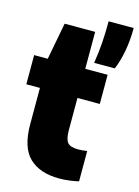

<svg xmlns="http://www.w3.org/2000/svg" viewBox="-123 -876 689 954"><g transform="rotate(15 221.5 -399.0)"><path d="M278 10Q178.5 10 124.2 -42Q70 -94 70 -213V-400H0V-550H70L106 -740H263V-550H378V-400H263V-235Q263 -188.5 277.5 -171.2Q292 -154 331 -154Q341.5 -154 352.8 -155Q364 -156 378 -158V-2Q358 3 331.2 6.5Q304.5 10 278 10ZM298 -590Q307 -648 310.5 -697.2Q314 -746.5 314 -808H443Q443 -744.5 432.5 -688Q422 -631.5 404 -590Z"/></g></svg>

Font: Encode Sans Condensed Black
Style: Regular
Weight: 900
Width: 3
Designer: Multiple Designers
Foundry: Impallari Type
Version: Version 3.000; ttfautohint (v1.8.3) -l 8 -r 50 -G 200 -x 14 